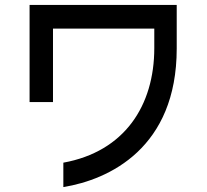

<svg xmlns="http://www.w3.org/2000/svg" viewBox="-20 -720 838 779"><path d="M195 -306V-604H606V-525C606 -291 485 -105 237 -60V39C423 9 697 -120 697 -523V-700H100V-306Z"/></svg>

Font: コーポレート・ロゴ ver3 Medium
Style: Regular
Weight: 500
Designer: [KANA_main] LOGOTYPE.JP [Source Han Sans] Ryoko NISHIZUKA 西塚涼子 (kana, bopomofo & ideographs); Paul D. Hunt (Latin, Greek
Version: Version 12.001;FEAKit 1.0